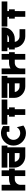

<svg xmlns="http://www.w3.org/2000/svg" viewBox="1674 -2213 553 3941"><g transform="rotate(-90 1950.5 -242.5)"><path d="M461.4 -333.5V-215.8H424.8V0H307.1V-215.8H243.7Q219.7 -215.8 198.2 -207Q178.2 -198.2 161.1 -181.6Q145.5 -166 136.7 -145Q127.9 -126 127.4 -104V0H9.8V-485.8H127.4V-303.7Q139.6 -310.5 154.8 -316.9Q196.8 -333.5 243.7 -333.5H307.1V-485.8H424.8V-333.5Z M932.6 -367.7H896.5V0H714.8Q667.5 0 626.5 -16.6Q585.4 -32.7 551.8 -63.5Q520.5 -91.8 500 -132.8Q481 -173.8 481 -218.8V-333.5H778.8V-367.7H481V-485.4H932.6ZM714.8 -117.7H778.8V-215.8H600.1Q602.5 -200.7 607.9 -188.5Q616.2 -168.5 632.8 -151.9Q647.9 -136.2 669.4 -126.5Q691.4 -117.7 714.8 -117.7Z M1309.6 -173.8 1344.2 -39.1Q1275.9 13.7 1189 13.7Q1083 13.7 1007.8 -61.5Q932.6 -136.7 932.6 -242.7Q932.6 -348.6 1007.8 -423.8Q1083 -499 1189 -499Q1268.1 -499 1334 -454.1V-326.2H1216.3V-378.4Q1203.1 -381.3 1189 -381.3Q1132.3 -381.3 1090.8 -340.8Q1050.3 -299.3 1050.3 -242.7Q1050.3 -186 1090.8 -144.5Q1132.3 -104 1189 -104Q1245.6 -104 1287.1 -144.5Q1299.8 -157.7 1309.6 -173.8Z M1878.4 -368.7H1680.2V-334H1716.3V-215.8H1680.2L1679.7 0H1562.5V-215.8H1526.4V-334H1562V-368.7H1363.8V-485.4H1878.4Z M2364.3 -367.7H2328.1V0H2146.5Q2099.1 0 2058.1 -16.6Q2017.1 -32.7 1983.4 -63.5Q1952.1 -91.8 1931.6 -132.8Q1912.6 -173.8 1912.6 -218.8V-333.5H2210.4V-367.7H1912.6V-485.4H2364.3ZM2146.5 -117.7H2210.4V-215.8H2031.7Q2034.2 -200.7 2039.6 -188.5Q2047.9 -168.5 2064.5 -151.9Q2079.6 -136.2 2101.1 -126.5Q2123 -117.7 2146.5 -117.7Z M2850.1 -333.5V-215.8H2813.5V0H2695.8V-215.8H2632.3Q2608.4 -215.8 2586.9 -207Q2566.9 -198.2 2549.8 -181.6Q2534.2 -166 2525.4 -145Q2516.6 -126 2516.1 -104V0H2398.4V-485.8H2516.1V-303.7Q2528.3 -310.5 2543.5 -316.9Q2585.4 -333.5 2632.3 -333.5H2695.8V-485.8H2813.5V-333.5Z M3357.4 -485.8V-434.6Q3357.4 -388.7 3338.4 -348.6Q3319.3 -309.1 3286.6 -279.3Q3254.4 -249.5 3212.4 -232.4Q3170.4 -215.8 3123.5 -215.8H3061Q3063.5 -200.7 3068.8 -188.5Q3077.1 -168.5 3093.8 -151.9Q3108.9 -136.2 3130.4 -126.5Q3152.3 -117.7 3175.8 -117.7H3321.3V0H3175.8Q3128.4 0 3087.4 -16.6Q3046.4 -32.7 3012.7 -63.5Q2981 -92.3 2961.4 -132.8Q2942.9 -170.9 2941.9 -215.8H2905.8V-333.5H2941.9V-367.7H2869.6V-485.4ZM3168.9 -342.3Q3189.9 -351.6 3206.1 -367.7H3059.6V-333.5H3123.5Q3147.9 -333.5 3168.9 -342.3Z M3891.6 -368.7H3693.4V-334H3729.5V-215.8H3693.4L3692.9 0H3575.7V-215.8H3539.6V-334H3575.2V-368.7H3377V-485.4H3891.6Z"/></g></svg>

Font: Sangha Kali
Style: Regular
Weight: 400
Designer: Seslavinskaya Anna
Foundry: Popkern
Version: Version 2.000;PS 002.000;hotconv 1.0.88;makeotf.lib2.5.64775